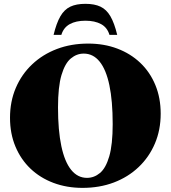

<svg xmlns="http://www.w3.org/2000/svg" viewBox="-20 -942 870 978"><path d="M429 -720Q510 -720 577.5 -694.5Q645 -669 694.5 -622Q744 -575 771.2 -509.2Q798.5 -443.5 798.5 -363Q798.5 -280 769 -210.8Q739.5 -141.5 686 -90.8Q632.5 -40 560 -12.5Q487.5 15 400.5 15Q320 15 252.2 -10.5Q184.5 -36 135.2 -83Q86 -130 58.5 -195.8Q31 -261.5 31 -342Q31 -425 60.5 -494.2Q90 -563.5 143.8 -614.2Q197.5 -665 270 -692.5Q342.5 -720 429 -720ZM423 -36Q459.5 -36 489.2 -60.8Q519 -85.5 536.5 -145.5Q554 -205.5 554 -310Q554 -428 537.2 -507.8Q520.5 -587.5 487.5 -628.2Q454.5 -669 406.5 -669Q370.5 -669 340.8 -644.2Q311 -619.5 293.2 -559.8Q275.5 -500 275.5 -395Q275.5 -277.5 292.5 -197.5Q309.5 -117.5 342.5 -76.8Q375.5 -36 423 -36ZM415 -836.5Q367 -836.5 335.5 -819.2Q304 -802 292.5 -764.5H253Q267.5 -824.5 287.5 -859Q307.5 -893.5 338 -908Q368.5 -922.5 415 -922.5Q461.5 -922.5 492 -908Q522.5 -893.5 542.5 -859Q562.5 -824.5 577 -764.5H537.5Q526.5 -802 494.8 -819.2Q463 -836.5 415 -836.5Z"/></svg>

Font: Newsreader 60pt ExtraBold
Style: Regular
Weight: 800
Designer: Hugues Gentile
Foundry: Production Type
Version: Version 1.003